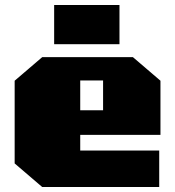

<svg xmlns="http://www.w3.org/2000/svg" viewBox="-20 -753 705 773"><path d="M198 -575V-733H461V-575ZM150 0 39 -95V-428L150 -523H515L626 -428V-210H303V-147H621V0ZM303 -309H395V-429H303Z"/></svg>

Font: Tomorrow ExtraBold
Style: Regular
Weight: 800
Designer: Tony de Marco, Monica Rizzolli
Foundry: Just in Type
Version: Version 2.002